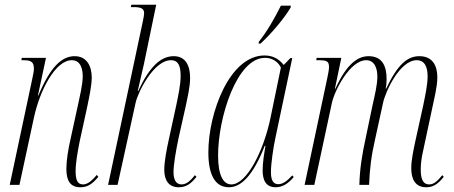

<svg xmlns="http://www.w3.org/2000/svg" viewBox="-20 -780 1916 810"><path d="M319 10C346 10 367 0 395 -34L388 -42C363 -11 345 -2 330 -2C307 -2 299 -21 299 -57C299 -93 307 -137 316 -183L347 -325C357 -373 367 -420 367 -453C367 -500 347 -543 295 -543C239 -543 191 -495 142 -377H140L174 -536H72L70 -526H80C115 -526 123 -515 123 -490C123 -479 120 -466 115 -442L21 0H62L123 -283C148 -400 214 -526 283 -526C322 -526 329 -485 329 -458C329 -422 315 -367 310 -342L279 -200C267 -147 260 -103 260 -67C260 -17 277 10 319 10Z M734 10C768 10 787 -7 809 -34L802 -41C783 -16 765 -2 746 -2C722 -2 712 -23 712 -54C712 -83 721 -139 733 -196L763 -330C770 -365 782 -411 782 -452C782 -500 765 -543 713 -543C657 -543 610 -497 563 -396H561C568 -425 583 -490 587 -509L639 -760H534L532 -750H544C575 -750 588 -744 588 -724C588 -717 586 -707 583 -692L436 0H476L552 -346C562 -392 629 -526 701 -526C734 -526 742 -499 742 -460C742 -420 732 -378 723 -333L694 -200C683 -151 673 -98 673 -64C673 -18 693 10 734 10Z M1072 -604 1071 -596H1079C1125 -638 1181 -705 1206 -748L1207 -756H1165C1138 -702 1106 -646 1072 -604ZM946 10C995 10 1046 -35 1097 -165H1100C1094 -130 1088 -93 1088 -61C1088 -18 1103 10 1143 10C1174 10 1198 -8 1219 -33L1213 -40C1191 -16 1173 -3 1154 -3C1132 -3 1123 -21 1123 -54C1123 -89 1133 -158 1142 -199L1213 -535H1205L1177 -506C1160 -527 1136 -546 1096 -546C949 -546 859 -305 859 -137C859 -45 886 10 946 10ZM956 -2C923 -2 900 -38 900 -124C900 -284 979 -536 1098 -536C1126 -536 1152 -522 1165 -495L1121 -282C1092 -143 1021 -2 956 -2Z M1778 10C1805 10 1826 -1 1852 -34L1846 -41C1824 -14 1809 -2 1791 -2C1761 -2 1755 -31 1755 -66C1755 -85 1758 -114 1764 -139L1805 -331C1812 -365 1825 -414 1825 -454C1825 -503 1805 -543 1749 -543C1698 -543 1657 -507 1609 -406H1607C1610 -420 1611 -434 1611 -446C1611 -501 1593 -543 1535 -543C1487 -543 1441 -507 1395 -406H1393L1420 -536H1316L1314 -526H1325C1359 -526 1368 -521 1368 -497C1368 -487 1365 -471 1361 -452L1265 0H1306L1380 -345C1391 -397 1456 -526 1525 -526C1561 -526 1572 -490 1572 -457C1572 -423 1562 -382 1551 -333L1523 -199C1507 -125 1498 -69 1496 0H1537C1540 -70 1546 -121 1563 -195L1596 -346C1605 -391 1666 -526 1738 -526C1773 -526 1784 -495 1784 -458C1784 -423 1774 -377 1765 -333L1731 -179C1725 -149 1715 -106 1715 -70C1715 -24 1732 10 1778 10Z"/></svg>

Font: Noto Serif Display ExtraCondensed ExtraLight
Style: Italic
Weight: 200
Width: 2
Italic angle: -12°
Designer: Monotype Design Team
Foundry: Monotype Imaging Inc.
Version: Version 2.009